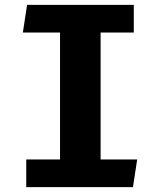

<svg xmlns="http://www.w3.org/2000/svg" viewBox="-20 -770 690 790"><path d="M91.5 -750H530.5V-636H394V-114H544.5L527 0H88V-114H227V-636H74Z"/></svg>

Font: B612 Mono
Style: Bold
Weight: 700
Version: Version 1.005